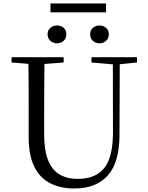

<svg xmlns="http://www.w3.org/2000/svg" viewBox="-20 -1052 837 1088"><path d="M302.7 -806.5Q282.2 -806.5 265.9 -820.4Q249.6 -834.4 249.6 -857.4Q249.6 -881.1 265.9 -894.4Q282.2 -907.8 302.7 -907.8Q324.8 -907.8 340.4 -894.4Q356 -881.1 356 -857.4Q356 -834.4 340.4 -820.4Q324.8 -806.5 302.7 -806.5ZM543.5 -806.5Q522 -806.5 506.5 -820.4Q491 -834.4 491 -857.4Q491 -881.1 506.5 -894.4Q522 -907.8 543.5 -907.8Q564.6 -907.8 580.6 -894.4Q596.6 -881.1 596.6 -857.4Q596.6 -834.4 580.6 -820.4Q564.6 -806.5 543.5 -806.5ZM266 -982V-1032.3H581V-982ZM401.2 16.1Q323.9 16.1 265.4 -13.2Q206.9 -42.4 174.6 -106.7Q142.4 -171.1 142.4 -276.5V-391Q142.4 -475.8 142.3 -560.2Q142.2 -644.6 140 -728H232.2Q231.2 -645.4 230.7 -561.2Q230.2 -477 230.2 -391V-291.5Q230.2 -198.9 253 -143.1Q275.8 -87.3 318.7 -62.8Q361.7 -38.3 420.2 -38.3Q522.2 -38.3 571.4 -100.5Q620.6 -162.6 620.2 -305.7L619.4 -728H658.7L657.1 -285.6Q656.7 -132.5 591.2 -58.2Q525.7 16.1 401.2 16.1ZM45.5 -698V-728H340.7V-698L201.1 -686.9H179.8ZM498.2 -698V-728H756.2V-698L647.1 -686.7H626.2Z"/></svg>

Font: Noto Serif SC ExtraLight
Style: Regular
Weight: 200
Designer: Ryoko NISHIZUKA 西塚涼子 (kana & ideographs); Frank Grießhammer (Latin, Greek & Cyrillic); Wenlong ZHANG 张文龙 (bopomofo); San
Foundry: Adobe
Version: Version 2.002-H1;hotconv 1.1.0;makeotfexe 2.6.0